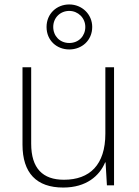

<svg xmlns="http://www.w3.org/2000/svg" viewBox="-20 -832 622 862"><path d="M291 -610C348 -610 394 -651 394 -711C394 -768 348 -812 291 -812C234 -812 189 -770 189 -711C189 -650 235 -610 291 -610ZM291 -639C248 -639 219 -671 219 -711C219 -752 250 -783 291 -783C330 -783 363 -752 363 -711C363 -671 334 -639 291 -639ZM492 -530H453V-232C453 -92 383 -25 267 -25C172 -25 120 -76 120 -187V-530H81V-183C81 -55 144 10 264 10C368 10 427 -43 452 -103H454L460 0H492Z"/></svg>

Font: Noto Sans Malayalam ExtraLight
Style: Regular
Weight: 200
Designer: Jelle Bosma - Monotype Design Team
Foundry: Monotype Imaging Inc.
Version: Version 2.104